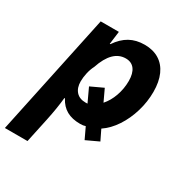

<svg xmlns="http://www.w3.org/2000/svg" viewBox="-215 -697 1028 1077"><g transform="rotate(30 299.0 -158.5)"><path d="M133.8 -546.4H251.5L240.7 -462.9H244.6Q276.9 -510.7 318.1 -533.7Q359.4 -556.6 414.1 -556.6Q468.8 -556.6 507.8 -532.5Q546.9 -508.3 567.4 -462.4Q587.9 -416.5 587.9 -351.6Q587.9 -287.1 569.1 -223.9Q550.3 -160.6 516.4 -109.1Q482.4 -57.6 437.5 -27.3L469.2 38.1L388.7 75.7L355 4.4Q341.3 9.3 320.3 9.3Q269 9.3 233.6 -10.3Q198.2 -29.8 175.8 -72.3H172.4Q166 -5.4 147.9 80.6L113.8 240.2H-32.7ZM288.1 -109.4 300.3 -109.9 259.3 -197.8 339.8 -235.4 375.5 -159.2Q404.3 -191.4 420.9 -238.3Q437.5 -285.2 437.5 -335.4Q437.5 -384.3 417.7 -410.6Q397.9 -437 360.4 -437Q273.4 -437 230 -307.1Q217.8 -283.7 211.2 -254.4Q204.6 -225.1 204.6 -199.2Q204.6 -157.7 226.3 -133.5Q248 -109.4 288.1 -109.4Z"/></g></svg>

Font: Viking Open Sans
Style: Bold Italic
Weight: 700
Italic angle: -12°
Foundry: Ascender Corporation
Version: Version 2.000